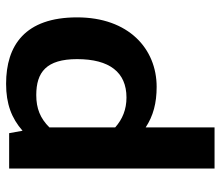

<svg xmlns="http://www.w3.org/2000/svg" viewBox="-67 -647 724 630"><g transform="rotate(90 295.0 -332.0)"><path d="M255 10C321 10 368 -8 409 -44L417 0H533V-674H398V-448C360 -473 318 -484 265 -484C140 -484 37 -392 37 -223C37 -52 129 10 255 10ZM292 -89C217 -89 174 -122 174 -223C174 -329 217 -385 300 -385C339 -385 371 -372 398 -348V-132C368 -102 336 -89 292 -89Z"/></g></svg>

Font: Kanit Medium
Style: Regular
Weight: 500
Designer: Katatrad Team
Foundry: CadsonDemak
Version: Version 1.000;PS 001.000;hotconv 1.0.88;makeotf.lib2.5.64775